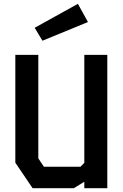

<svg xmlns="http://www.w3.org/2000/svg" viewBox="-20 -982 640 1002"><path d="M420 -695.5V-132L400 -112H209L180 -155.5V-695.5H60V-133L150 0H365.5L420 -33.5V0H540V-695.5ZM386.5 -962 161 -837 201.5 -769.5 439 -867Z"/></svg>

Font: Kode
Style: Regular
Weight: 400
Monospace: yes
Designer: Isa Ozler
Foundry: Kadena LLC
Version: Version 1.000;gftools[0.9.28]